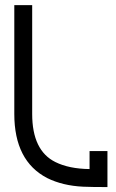

<svg xmlns="http://www.w3.org/2000/svg" viewBox="-20 -741 460 760"><path d="M405.3 -0.5Q343.3 -0.5 309.1 -2Q228 -5.9 167 -36.1Q36.6 -103.5 36.6 -290V-720.7H107.4V-290Q107.4 -145 199.2 -99.6Q252.9 -72.8 334.5 -71.8V-143.1H405.3Z"/></svg>

Font: Greenwashing Machine
Style: Regular
Weight: 400
Designer: Tup Wanders
Foundry: Free font, DO NOT SELL
Version: Version 1.00;August 10, 2023;FontCreator 11.5.0.2430 64-bit